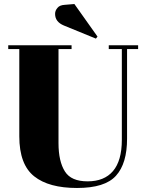

<svg xmlns="http://www.w3.org/2000/svg" viewBox="-20 -925 723 955"><path d="M271 -213C271 -213 271 -681 271 -681C271 -681 336 -681 336 -681C336 -681 336 -700 336 -700C336 -700 21 -700 21 -700C21 -700 21 -681 21 -681C21 -681 76 -681 76 -681C76 -681 76 -247 76 -247C76 -247 76 -247 76 -247C76 -153 101 -87 150 -48C199 -9 270 10 363 10C456 10 520 -10 557 -51C594 -92 612 -153 612 -236C612 -236 612 -681 612 -681C612 -681 667 -681 667 -681C667 -681 667 -700 667 -700C667 -700 521 -700 521 -700C521 -700 521 -681 521 -681C521 -681 586 -681 586 -681C586 -681 586 -229 586 -229C586 -229 586 -229 586 -229C586 -160 571 -108 542 -74C513 -40 471 -23 416 -23C361 -23 324 -39 303 -72C282 -105 271 -152 271 -213ZM302 -901C302 -901 302 -901 302 -901C285 -900 273 -895 266 -886C258 -877 254 -867 254 -856C254 -856 254 -856 254 -856C254 -829 269 -810 298 -798C298 -798 457 -733 457 -733C457 -733 465 -743 465 -743C465 -743 350 -905 350 -905C350 -905 302 -901 302 -901Z"/></svg>

Font: Abril Fatface Utterance
Style: Regular
Weight: 500
Designer: Veronika Burian, Jos Scaglione
Foundry: TypeTogether
Version: ""